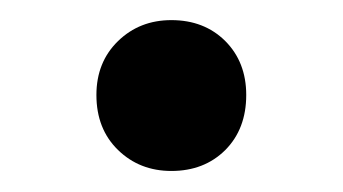

<svg xmlns="http://www.w3.org/2000/svg" viewBox="-20 -483 336 188"><path d="M74.4 -390Q74.4 -422.2 95.6 -442.8Q116.7 -463.3 147.8 -463.3Q180 -463.3 200.6 -442.8Q221.1 -422.2 221.1 -390Q221.1 -356.7 200.6 -336.1Q180 -315.6 147.8 -315.6Q116.7 -315.6 95.6 -336.1Q74.4 -356.7 74.4 -390Z"/></svg>

Font: Paperlogy 5 Medium
Style: Regular
Weight: 500
Designer: redesigned by Lee Juim, glyphs from Gmarket Sans & Montserrat
Foundry: PT&
Version: Version 1.001